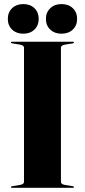

<svg xmlns="http://www.w3.org/2000/svg" viewBox="-20 -900 407 920"><path d="M272 -28Q272 -17 293 -13.5L327.5 -8Q334.5 -7 334.5 -3.5Q334.5 0 329 0H38Q32.5 0 32.5 -3.5Q32.5 -7 39.5 -8L74 -13.5Q95 -17 95 -28V-672Q95 -683 74 -686.5L39.5 -692Q32.5 -693 32.5 -696.5Q32.5 -700 38 -700H329Q334.5 -700 334.5 -696.5Q334.5 -693 327.5 -692L293 -686.5Q272 -683 272 -672ZM91.5 -738.5Q58.5 -738.5 38 -758.2Q17.5 -778 17.5 -809.5Q17.5 -841 38 -860.8Q58.5 -880.5 91.5 -880.5Q124.5 -880.5 145 -860.8Q165.5 -841 165.5 -809.5Q165.5 -778 145 -758.2Q124.5 -738.5 91.5 -738.5ZM274.5 -738.5Q241.5 -738.5 220.8 -758.2Q200 -778 200 -809.5Q200 -840.5 220.8 -860.5Q241.5 -880.5 274.5 -880.5Q308 -880.5 328.8 -860.8Q349.5 -841 349.5 -809.5Q349.5 -778 328.8 -758.2Q308 -738.5 274.5 -738.5Z"/></svg>

Font: Fraunces 144pt
Style: Bold
Weight: 700
Version: Version 1.000;[b76b70a41]